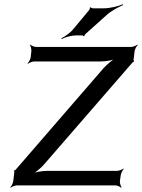

<svg xmlns="http://www.w3.org/2000/svg" viewBox="-20 -869 666 900"><path d="M542 -20 546 -48C547 -57 555 -72 560 -77L559 -79C553 -74 537 -68 528 -68H200C176 -68 143 -62 126 -54L127 -50C144 -58 172 -81 188 -100L601 -576C602 -577 605 -579 606 -578L608 -582C608 -583 606 -586 606 -588L611 -629C612 -638 620 -653 626 -658L624 -660C618 -655 603 -649 594 -649H150C141 -649 126 -655 122 -660L120 -658C124 -653 128 -638 127 -629L124 -601C123 -592 115 -577 109 -572L111 -570C117 -575 132 -581 141 -581H453C477 -581 511 -587 528 -595L527 -599C510 -591 482 -568 465 -549L53 -73C52 -72 49 -70 48 -71L45 -67C46 -66 48 -63 47 -61L42 -20C41 -11 34 4 28 9L30 11C35 6 51 0 60 0H520C529 0 543 6 548 11L550 9C546 4 541 -11 542 -20ZM466 -830H415C412 -830 406 -833 406 -835L401 -833C402 -831 400 -824 398 -822L324 -733C310 -715 283 -697 268 -690L269 -686C284 -694 314 -703 336 -703H365C367 -703 372 -701 372 -699L376 -701C375 -702 378 -707 380 -709L477 -796C499 -817 536 -837 557 -845L556 -849C535 -840 496 -830 466 -830Z"/></svg>

Font: Gamestation Storm Oblique 
Style: Italic
Weight: 400
Designer: Jonas Hecksher
Foundry: Jonas Hecksher, Playtypeª, e-types AS
Version: Version 1.003